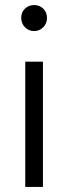

<svg xmlns="http://www.w3.org/2000/svg" viewBox="-20 -740 270 760"><path d="M80 0V-496H150V0ZM115 -617Q94 -617 79 -632Q64 -647 64 -669Q64 -692 79 -706Q94 -720 115 -720Q136 -720 151 -706Q166 -692 166 -669Q166 -647 151 -632Q136 -617 115 -617Z"/></svg>

Font: DM Sans 24pt Light
Style: Regular
Weight: 300
Designer: Colophon Foundry, Jonny Pinhorn
Foundry: Colophon Foundry
Version: Version 4.004;gftools[0.9.30]